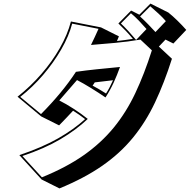

<svg xmlns="http://www.w3.org/2000/svg" viewBox="-20 -925 1060 1072"><path d="M88 -59Q216 -102 304.5 -152.5Q393 -203 455 -260Q439 -272 422.5 -284Q406 -296 388 -307Q370 -288 351 -267.5Q332 -247 310 -225L210 -275L78 -385Q150 -442 210.5 -511.5Q271 -581 314 -656.5Q357 -732 376 -805L544 -772L644 -722L633 -696Q678 -701 722 -708Q703 -731 683 -752Q663 -773 641 -794L712 -866L758 -843L820 -905L920 -855Q945 -835 971 -809.5Q997 -784 1020 -758L948 -682L904 -704L867 -665L940 -597Q897 -462 845.5 -353Q794 -244 722.5 -156.5Q651 -69 551 0.5Q451 70 312 127L212 77ZM906 -807Q888 -828 864.5 -849.5Q841 -871 819 -890L762 -833Q785 -812 807 -789.5Q829 -767 848 -746ZM798 -763Q778 -786 756 -809Q734 -832 711 -851L655 -794Q676 -774 698.5 -749.5Q721 -725 740 -702ZM764 -704Q694 -692 622 -685.5Q550 -679 488 -674Q499 -697 509.5 -719Q520 -741 530 -764L383 -793Q365 -724 322.5 -650Q280 -576 221 -507Q162 -438 93 -384L209 -288Q328 -408 404 -524Q460 -532 518.5 -538Q577 -544 650 -551Q634 -506 614.5 -463.5Q595 -421 569 -381Q531 -407 488 -433.5Q445 -460 410 -478L311 -364Q349 -345 391.5 -317.5Q434 -290 470 -261Q406 -200 317 -147.5Q228 -95 105 -54L214 65Q350 10 447.5 -58.5Q545 -127 615 -212.5Q685 -298 735.5 -405Q786 -512 828 -644ZM509 -465Q505 -458 501 -452.5Q497 -447 497 -447Q536 -426 572 -403Q583 -420 593 -439.5Q603 -459 611 -477Z"/></svg>

Font: Rampart One
Style: Regular
Weight: 400
Designer: Fontworks Inc.
Foundry: Fontworks Inc.
Version: Version 1.100